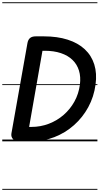

<svg xmlns="http://www.w3.org/2000/svg" viewBox="-25 -1250 882 1698"><path d="M141.5 0Q108 0 89.5 -20.5Q71 -41 76 -70L218 -870Q223.5 -899.5 241 -914Q258.5 -928.5 291.5 -928.5H362.5Q482 -928.5 573.5 -899.2Q665 -870 724.5 -814.5Q784 -759 808.8 -680Q833.5 -601 820 -502Q805.5 -394 755.8 -302.5Q706 -211 629.2 -143Q552.5 -75 456.2 -37.5Q360 0 252 0ZM232.5 -127.5H252Q333.5 -127.5 406.8 -155.5Q480 -183.5 538 -234Q596 -284.5 633.5 -352.5Q671 -420.5 681.5 -500.5Q690.5 -570 673.5 -625.5Q656.5 -681 616 -720.2Q575.5 -759.5 513.2 -780.2Q451 -801 370 -801H350.5ZM141.5 0Q108 0 89.5 -20.5Q71 -41 76 -70L218 -870Q223.5 -899.5 241 -914Q258.5 -928.5 291.5 -928.5H362.5Q482 -928.5 573.5 -899.2Q665 -870 724.5 -814.5Q784 -759 808.8 -680Q833.5 -601 820 -502Q805.5 -394 755.8 -302.5Q706 -211 629.2 -143Q552.5 -75 456.2 -37.5Q360 0 252 0ZM232.5 -127.5H252Q333.5 -127.5 406.8 -155.5Q480 -183.5 538 -234Q596 -284.5 633.5 -352.5Q671 -420.5 681.5 -500.5Q690.5 -570 673.5 -625.5Q656.5 -681 616 -720.2Q575.5 -759.5 513.2 -780.2Q451 -801 370 -801H350.5ZM-5 420.5H836.5V428.5H-5ZM-5 -16H836.5V0H-5ZM-5 -505.5H836.5V-497.5H-5ZM-5 -1230H836.5V-1222H-5Z"/></svg>

Font: Edu VIC WA NT Pre Guide
Style: Regular
Weight: 400
Designer: Tina and Corey Anderson, Eben Sorkin, Mirko Velimirovic
Foundry: Google for Education
Version: Version 1.000